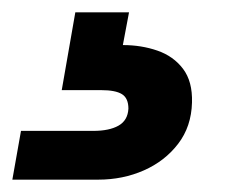

<svg xmlns="http://www.w3.org/2000/svg" viewBox="-111 -27 401 311"><path d="M-91 264 -77 185H40Q66 185 81 176.5Q96 168 97 149Q97 132 86.5 125.5Q76 119 53 119H-11L11 -7H98L88 46Q118 46 144 55Q170 64 185.5 84.5Q201 105 200 139Q199 178 177.5 206Q156 234 122 249Q88 264 48 264Z"/></svg>

Font: DM Sans 18pt ExtraBold
Style: Italic
Weight: 800
Italic angle: -10°
Designer: Colophon Foundry, Jonny Pinhorn
Foundry: Colophon Foundry
Version: Version 4.004;gftools[0.9.30]